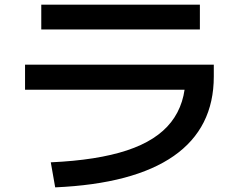

<svg xmlns="http://www.w3.org/2000/svg" viewBox="-20 -761 1040 828"><path d="M199 -61Q399 -70 527.5 -112.5Q656 -155 718 -234.5Q780 -314 780 -431L837 -374H88V-482H902V-431Q902 -209 729.5 -88.5Q557 32 218 47ZM158 -634V-741H842V-634Z"/></svg>

Font: M PLUS 1 Thin SemiBold
Style: Regular
Weight: 600
Version: Version 1.001